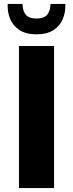

<svg xmlns="http://www.w3.org/2000/svg" viewBox="-20 -953 370 973"><path d="M76 -720H254V0H76ZM165 -779Q112 -779 79 -800.5Q46 -822 31.5 -857Q17 -892 19 -933H94Q95 -897 111 -878Q127 -859 165 -859Q203 -859 219 -878Q235 -897 236 -933H311Q313 -892 298.5 -857Q284 -822 251 -800.5Q218 -779 165 -779Z"/></svg>

Font: Kufam
Style: Bold
Weight: 700
Designer: Wael Morcos, Artur Schmal
Foundry: Original Type
Version: Version 1.300; ttfautohint (v1.8.3)